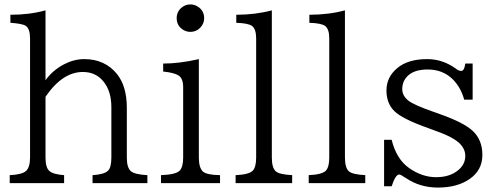

<svg xmlns="http://www.w3.org/2000/svg" viewBox="-20 -827 2240 867"><path d="M23.9 0V-36.1Q80.1 -38.6 97.7 -55.2Q115.7 -71.8 115.7 -116.2V-652.8Q115.7 -696.8 96.7 -710Q82.5 -720.2 26.9 -724.1V-760.3Q113.8 -760.3 185.5 -780.3V-464.8Q217.3 -509.3 269 -536.6Q314.5 -560.1 360.4 -560.1Q453.6 -560.1 508.3 -492.7Q552.7 -437.5 552.7 -339.8V-116.2Q552.7 -69.3 571.3 -53.7Q588.4 -39.1 645.5 -36.1V0H397.9V-36.1Q448.7 -39.1 466.8 -55.2Q482.9 -69.3 482.9 -116.2V-342.8Q482.9 -415.5 446.8 -459.5Q412.1 -502 354 -502Q262.2 -502 185.5 -390.1V-116.2Q185.5 -70.3 202.6 -55.2Q219.7 -39.6 269.5 -36.1V0Z M839.8 -807.1Q856.9 -807.1 873 -797.4Q901.9 -778.8 901.9 -745.1Q901.9 -720.7 884.8 -702.6Q866.7 -683.1 839.8 -683.1Q824.2 -683.1 810.5 -690.4Q777.8 -708.5 777.8 -745.1Q777.8 -773.4 799.3 -792Q816.9 -807.1 839.8 -807.1ZM707 0V-36.1Q774.4 -38.6 791.5 -56.6Q807.1 -72.8 807.1 -116.2V-433.1Q807.1 -473.1 786.1 -486.3Q766.1 -499 716.8 -503.9V-540Q790 -540 877.9 -560.1V-116.2Q877.9 -69.3 896.5 -52.2Q913.6 -37.1 973.6 -36.1V0Z M1043.9 0V-36.1Q1104.5 -38.6 1121.6 -56.6Q1136.7 -72.8 1136.7 -116.2V-653.3Q1136.7 -696.3 1117.7 -710Q1101.1 -722.2 1046.9 -724.1V-760.3Q1135.7 -760.7 1207.5 -780.3V-116.2Q1207.5 -68.8 1225.6 -53.2Q1241.7 -39.1 1299.3 -36.1V0Z M1374 0V-36.1Q1434.6 -38.6 1451.7 -56.6Q1466.8 -72.8 1466.8 -116.2V-653.3Q1466.8 -696.3 1447.8 -710Q1431.2 -722.2 1377 -724.1V-760.3Q1465.8 -760.7 1537.6 -780.3V-116.2Q1537.6 -68.8 1555.7 -53.2Q1571.8 -39.1 1629.4 -36.1V0Z M1714.4 -195.8H1748.5Q1770.5 -107.9 1827.1 -68.4Q1886.2 -26.9 1949.2 -26.9Q2008.3 -26.9 2045.4 -55.7Q2081.1 -83 2081.1 -123Q2081.1 -166.5 2031.7 -197.8Q2002 -216.8 1945.3 -236.8L1917.5 -247.1Q1795.9 -290 1760.3 -325.7Q1725.1 -360.8 1725.1 -418.5Q1725.1 -480.5 1776.4 -521.5Q1824.2 -560.1 1909.2 -560.1Q1980.5 -560.1 2041 -515.1Q2051.8 -506.8 2063 -506.8Q2076.7 -506.8 2081.1 -540H2114.3V-377H2076.2Q2059.6 -436 2021 -472.2Q1977.1 -513.2 1911.1 -513.2Q1857.9 -513.2 1828.6 -490.7Q1796.4 -465.8 1796.4 -424.3Q1796.4 -394.5 1824.7 -372.1Q1849.6 -353 1934.1 -323.2L1968.3 -311Q2073.7 -273.9 2114.7 -235.8Q2158.2 -195.3 2158.2 -127.4Q2158.2 -58.6 2101.1 -19Q2045.4 20 1957.5 20Q1877 20 1814.5 -22L1812 -23.4Q1789.1 -39.1 1782.7 -39.1Q1766.1 -39.1 1748.5 14.2H1714.4Z"/></svg>

Font: BIZ UDPMincho
Style: Regular
Weight: 400
Designer: TypeBank Co., Ltd.
Foundry: Morisawa Inc.
Version: Version 1.06